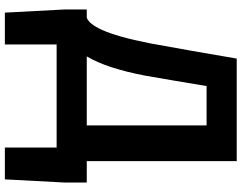

<svg xmlns="http://www.w3.org/2000/svg" viewBox="-122 -659 994 790"><g transform="rotate(90 375.0 -264.0)"><path d="M163 0H587V213H718L731 -32V-124H643V-741H221C196 -595 183 -518 158 -383C122 -199 85 -136 53 -124H19V-32L32 213H163ZM291 -363C309 -463 317 -517 334 -617H496V-124H212C245 -179 271 -259 291 -363Z"/></g></svg>

Font: Noto Sans JP
Style: Bold
Weight: 700
Designer: Ryoko NISHIZUKA  (kana, bopomofo & ideographs); Paul D. Hunt (Latin, Greek & Cyrillic); Sandoll Communications , Soo-you
Foundry: Adobe
Version: Version 2.002;hotconv 1.0.116;makeotfexe 2.5.65601